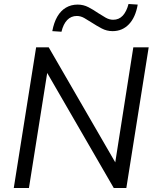

<svg xmlns="http://www.w3.org/2000/svg" viewBox="-20 -942 779 962"><path d="M49 0 161 -705H224L574 -100H553L648 -705H725L613 0H550L200 -605H221L125 0ZM288 -783 242 -786Q250 -829 267 -858.5Q284 -888 310 -903.5Q336 -919 369 -919Q398 -919 423 -906Q448 -893 471 -877Q491 -864 509.5 -853.5Q528 -843 547 -843Q576 -843 595 -863.5Q614 -884 624 -922L670 -919Q659 -855 626 -820.5Q593 -786 544 -786Q515 -786 489.5 -799.5Q464 -813 441 -828Q421 -841 402.5 -851.5Q384 -862 365 -862Q336 -862 316.5 -841.5Q297 -821 288 -783Z"/></svg>

Font: Nunito Sans 12pt
Style: Italic
Weight: 400
Italic angle: -9°
Designer: Vernon Adams
Foundry: Vernon Adams
Version: Version 3.101;gftools[0.9.27]